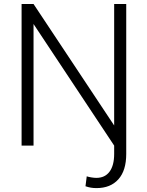

<svg xmlns="http://www.w3.org/2000/svg" viewBox="-20 -731 740 964"><path d="M613.8 -710.9V42Q613.8 125.5 574.2 169.4Q534.7 213.4 464.4 213.4Q449.2 213.4 436.3 211.2Q423.3 209 409.2 204.1L415.5 154.3Q423.8 157.2 438.5 159.7Q453.1 162.1 463.9 162.1Q506.8 162.1 530 130.9Q553.2 99.6 553.2 42V0L148.4 -610.4V0H88.4V-710.9H148.4L553.2 -101.1V-710.9Z"/></svg>

Font: Melbourne
Style: Light
Weight: 300
Designer: Google
Version: Version 2.000980; 2014